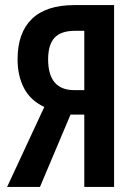

<svg xmlns="http://www.w3.org/2000/svg" viewBox="-20 -734 536 754"><path d="M8 0 154 -314Q100 -339 74.5 -387.5Q49 -436 49 -501Q49 -605 105 -659.5Q161 -714 272 -714H428V0H311V-284H257L137 0ZM272 -380H311V-613H274Q220 -613 194.5 -586Q169 -559 169 -501Q169 -380 272 -380Z"/></svg>

Font: Noto Sans ExtraCondensed SemiBold
Style: Regular
Weight: 600
Width: 2
Designer: Monotype Design Team
Foundry: Monotype Imaging Inc.
Version: Version 2.013; ttfautohint (v1.8.4.7-5d5b)